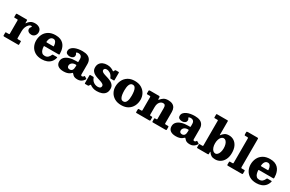

<svg xmlns="http://www.w3.org/2000/svg" viewBox="184 -2289 5775 3819"><g transform="rotate(30 3071.5 -380.0)"><path d="M121 -407.5V-109.5Q121 -97.5 116 -94.5Q111 -91.5 98 -91.5H48.5Q38.5 -91.5 34.8 -89.2Q31 -87 31 -77V-18.5Q31 -7.5 35.5 -3.8Q40 0 50.5 0H373.5Q384 0 386.2 -4Q388.5 -8 388.5 -19V-75Q388.5 -85 386.5 -88.2Q384.5 -91.5 375 -91.5H317.5Q305.5 -91.5 302 -94.8Q298.5 -98 298.5 -110V-268.5Q298.5 -320 315.5 -362.5Q332.5 -405 358.2 -430.2Q384 -455.5 411 -455.5Q422 -455.5 426 -452.2Q430 -449 430 -444Q430 -438 423 -431.2Q416 -424.5 408.8 -412.2Q401.5 -400 401.5 -378Q401.5 -344 429.5 -322.8Q457.5 -301.5 499.5 -301.5Q535 -301.5 558.5 -319.5Q582 -337.5 593.5 -363.5Q605 -389.5 605 -414Q605 -474 562.5 -505.8Q520 -537.5 457 -537.5Q395 -537.5 355.8 -511.8Q316.5 -486 294 -448Q288.5 -438 286.2 -441.5Q284 -445 284 -460.5V-504Q284 -514.5 280.5 -517.2Q277 -520 267.5 -520H49Q38 -520 34.5 -516.2Q31 -512.5 31 -500.5V-445Q31 -434 34 -431.2Q37 -428.5 48 -428.5H103.5Q116 -428.5 118.5 -424.2Q121 -420 121 -407.5Z M641 -250Q641 -180 672 -119Q703 -58 765.2 -20.2Q827.5 17.5 921.5 17.5Q985 17.5 1036.5 -2Q1088 -21.5 1123 -61Q1158 -100.5 1173 -160.5Q1174.5 -168.5 1172 -170.8Q1169.5 -173 1160 -173H1074.5Q1066 -173 1063 -169.8Q1060 -166.5 1058 -161Q1039 -117.5 1011.5 -94.2Q984 -71 941 -71Q901 -71 877.8 -91.5Q854.5 -112 843.8 -146Q833 -180 831 -220.5Q830.5 -229.5 832.2 -232.5Q834 -235.5 843.5 -235.5H1166Q1177.5 -235.5 1180.5 -238.8Q1183.5 -242 1183.5 -253Q1183.5 -286.5 1177.8 -325Q1172 -363.5 1156.8 -401Q1141.5 -438.5 1113 -469.2Q1084.5 -500 1039.5 -518.8Q994.5 -537.5 928.5 -537.5Q833.5 -537.5 769.2 -498.8Q705 -460 673 -395Q641 -330 641 -250ZM846.5 -322.5Q834.5 -322.5 833.2 -325.8Q832 -329 833 -339Q835.5 -370.5 845.8 -396.2Q856 -422 875 -437.5Q894 -453 924 -453Q944.5 -453 959 -442.8Q973.5 -432.5 983 -415.5Q992.5 -398.5 997.5 -377.2Q1002.5 -356 1003 -334.5Q1004 -325.5 1002 -324Q1000 -322.5 989.5 -322.5Z M1246 -123Q1246 -57.5 1290.5 -23.8Q1335 10 1415.5 10Q1461 10 1493.5 1.2Q1526 -7.5 1548 -21.2Q1570 -35 1584 -50Q1592 -58.5 1597.5 -57.8Q1603 -57 1612.5 -45Q1624 -29.5 1639.8 -17Q1655.5 -4.5 1679.2 2.8Q1703 10 1739 10H1739.5Q1778 10 1806.8 -3.5Q1835.5 -17 1855.8 -37.8Q1876 -58.5 1887.5 -80.5Q1891 -88.5 1884.5 -92.5L1838 -121Q1831.5 -126 1826.5 -117.5Q1817 -100.5 1806.5 -95Q1796 -89.5 1785.5 -89.5Q1775 -89.5 1767.2 -96.5Q1759.5 -103.5 1759.5 -118.5V-353.5Q1759.5 -410.5 1736.5 -450Q1713.5 -489.5 1667.2 -509.8Q1621 -530 1551 -530Q1502 -530 1454.5 -521.8Q1407 -513.5 1368.2 -495.5Q1329.5 -477.5 1306.2 -449.5Q1283 -421.5 1283 -382Q1283 -343.5 1311.2 -326.5Q1339.5 -309.5 1379 -309.5Q1415.5 -309.5 1443 -329Q1470.5 -348.5 1470.5 -382Q1470.5 -403.5 1465.5 -412.5Q1460.5 -421.5 1455.5 -426Q1450.5 -430.5 1450.5 -437Q1450.5 -442 1457 -446Q1463.5 -450 1474.5 -452.2Q1485.5 -454.5 1498 -454.5Q1525.5 -454.5 1544 -444.2Q1562.5 -434 1572 -414.5Q1581.5 -395 1581.5 -367V-308.5Q1581.5 -299.5 1579.2 -297.5Q1577 -295.5 1568.5 -295.5H1530.5Q1444.5 -295.5 1380.5 -275Q1316.5 -254.5 1281.2 -216Q1246 -177.5 1246 -123ZM1446.5 -141.5Q1446.5 -165.5 1460.2 -185.5Q1474 -205.5 1498.2 -217.8Q1522.5 -230 1554.5 -230H1571.5Q1581.5 -230 1581.5 -220V-191Q1581.5 -136.5 1561.8 -110.8Q1542 -85 1504.5 -85Q1478 -85 1462.2 -99.2Q1446.5 -113.5 1446.5 -141.5Z M2289 -351Q2292.5 -343 2295 -339.2Q2297.5 -335.5 2309.5 -335.5H2374Q2382.5 -335.5 2384.5 -338.8Q2386.5 -342 2386.5 -350V-516.5Q2386.5 -530 2374 -530H2316Q2305.5 -530 2301.8 -527.8Q2298 -525.5 2294 -518.5L2282 -494Q2277 -484.5 2273.5 -484.5Q2270 -484.5 2263 -490.5Q2240.5 -508.5 2202 -524Q2163.5 -539.5 2111.5 -539.5Q2056.5 -539.5 2014 -520.2Q1971.5 -501 1947.5 -464.8Q1923.5 -428.5 1923.5 -377.5Q1923.5 -327.5 1946 -296Q1968.5 -264.5 2003.8 -245.5Q2039 -226.5 2078.5 -214Q2118 -201.5 2153.2 -190Q2188.5 -178.5 2211 -162.5Q2233.5 -146.5 2233.5 -119.5Q2233.5 -95 2215.5 -80.2Q2197.5 -65.5 2161.5 -65.5Q2127 -65.5 2095.5 -78.5Q2064 -91.5 2039.8 -117.2Q2015.5 -143 2002.5 -181Q1999.5 -190 1997 -192.5Q1994.5 -195 1982.5 -195H1919Q1910.5 -195 1908.5 -191.2Q1906.5 -187.5 1906.5 -178.5V-5.5Q1906.5 3.5 1909 6.8Q1911.5 10 1919.5 10H1979Q1989.5 10 1993 7.2Q1996.5 4.5 2000 -1.5L2014.5 -25.5Q2018.5 -32.5 2022.2 -33Q2026 -33.5 2032 -29Q2057.5 -9.5 2095.5 5Q2133.5 19.5 2183.5 19.5Q2247 19.5 2296.8 2Q2346.5 -15.5 2375.5 -54Q2404.5 -92.5 2404.5 -155.5Q2404.5 -205 2381.8 -236.5Q2359 -268 2323.2 -287Q2287.5 -306 2247.2 -318.8Q2207 -331.5 2171 -342.8Q2135 -354 2112.2 -369.5Q2089.5 -385 2089.5 -411Q2089.5 -429.5 2104 -442.5Q2118.5 -455.5 2147 -455.5Q2187 -455.5 2226.8 -430.2Q2266.5 -405 2289 -351Z M2657 -270Q2657 -303.5 2661 -336Q2665 -368.5 2675 -394.8Q2685 -421 2702.5 -436.5Q2720 -452 2747.5 -452Q2783.5 -452 2803 -424.2Q2822.5 -396.5 2830 -350.5Q2837.5 -304.5 2837.5 -250Q2837.5 -216.5 2833.5 -184Q2829.5 -151.5 2819.5 -125.2Q2809.5 -99 2792 -83.5Q2774.5 -68 2747.5 -68Q2711 -68 2691.5 -95.8Q2672 -123.5 2664.5 -169.5Q2657 -215.5 2657 -270ZM2464.5 -246.5Q2464.5 -176.5 2497 -116.2Q2529.5 -56 2592.8 -19.2Q2656 17.5 2747.5 17.5Q2839 17.5 2902 -21.2Q2965 -60 2997.5 -125Q3030 -190 3030 -270Q3030 -340 2997.5 -401Q2965 -462 2902 -499.8Q2839 -537.5 2747.5 -537.5Q2656 -537.5 2592.8 -498Q2529.5 -458.5 2497 -392.5Q2464.5 -326.5 2464.5 -246.5Z M3147 -428.5Q3159.5 -428.5 3163.2 -425.2Q3167 -422 3167 -409.5V-110.5Q3167 -97 3162.5 -94.2Q3158 -91.5 3144 -91.5H3096.5Q3084.5 -91.5 3080.8 -88Q3077 -84.5 3077 -72V-19.5Q3077 -8 3079.2 -4Q3081.5 0 3092.5 0H3383.5Q3394.5 0 3400 -2.8Q3405.5 -5.5 3405.5 -17.5V-73.5Q3405.5 -85.5 3401.2 -88.5Q3397 -91.5 3386 -91.5H3363.5Q3351.5 -91.5 3348 -95.8Q3344.5 -100 3344.5 -111.5V-283Q3344.5 -334.5 3360.5 -368.5Q3376.5 -402.5 3401.5 -419.5Q3426.5 -436.5 3453.5 -436.5Q3484 -436.5 3498 -417.8Q3512 -399 3512 -354.5V-111Q3512 -98 3508 -94.8Q3504 -91.5 3491 -91.5H3466Q3455.5 -91.5 3453.2 -86.2Q3451 -81 3451 -71V-21Q3451 -8.5 3453.8 -4.2Q3456.5 0 3468.5 0H3754.5Q3769.5 0 3774.5 -3.2Q3779.5 -6.5 3779.5 -22V-74Q3779.5 -84 3776 -87.8Q3772.5 -91.5 3763 -91.5H3712Q3697.5 -91.5 3693.5 -95.2Q3689.5 -99 3689.5 -113.5V-369Q3689.5 -422.5 3670.5 -460Q3651.5 -497.5 3612.2 -517.5Q3573 -537.5 3513 -537.5Q3449 -537.5 3411.5 -512.5Q3374 -487.5 3347.5 -454Q3338.5 -443 3334.2 -446.2Q3330 -449.5 3330 -468V-497Q3330 -510.5 3323 -515.2Q3316 -520 3305.5 -520H3103.5Q3090.5 -520 3083.8 -516Q3077 -512 3077 -497.5V-450.5Q3077 -436.5 3080.5 -432.5Q3084 -428.5 3098 -428.5Z M3825.5 -123Q3825.5 -57.5 3870 -23.8Q3914.5 10 3995 10Q4040.5 10 4073 1.2Q4105.5 -7.5 4127.5 -21.2Q4149.5 -35 4163.5 -50Q4171.5 -58.5 4177 -57.8Q4182.5 -57 4192 -45Q4203.5 -29.5 4219.2 -17Q4235 -4.5 4258.8 2.8Q4282.5 10 4318.5 10H4319Q4357.5 10 4386.2 -3.5Q4415 -17 4435.2 -37.8Q4455.5 -58.5 4467 -80.5Q4470.5 -88.5 4464 -92.5L4417.5 -121Q4411 -126 4406 -117.5Q4396.5 -100.5 4386 -95Q4375.5 -89.5 4365 -89.5Q4354.5 -89.5 4346.8 -96.5Q4339 -103.5 4339 -118.5V-353.5Q4339 -410.5 4316 -450Q4293 -489.5 4246.8 -509.8Q4200.5 -530 4130.5 -530Q4081.5 -530 4034 -521.8Q3986.5 -513.5 3947.8 -495.5Q3909 -477.5 3885.8 -449.5Q3862.5 -421.5 3862.5 -382Q3862.5 -343.5 3890.8 -326.5Q3919 -309.5 3958.5 -309.5Q3995 -309.5 4022.5 -329Q4050 -348.5 4050 -382Q4050 -403.5 4045 -412.5Q4040 -421.5 4035 -426Q4030 -430.5 4030 -437Q4030 -442 4036.5 -446Q4043 -450 4054 -452.2Q4065 -454.5 4077.5 -454.5Q4105 -454.5 4123.5 -444.2Q4142 -434 4151.5 -414.5Q4161 -395 4161 -367V-308.5Q4161 -299.5 4158.8 -297.5Q4156.5 -295.5 4148 -295.5H4110Q4024 -295.5 3960 -275Q3896 -254.5 3860.8 -216Q3825.5 -177.5 3825.5 -123ZM4026 -141.5Q4026 -165.5 4039.8 -185.5Q4053.5 -205.5 4077.8 -217.8Q4102 -230 4134 -230H4151Q4161 -230 4161 -220V-191Q4161 -136.5 4141.2 -110.8Q4121.5 -85 4084 -85Q4057.5 -85 4041.8 -99.2Q4026 -113.5 4026 -141.5Z M4745.5 -260Q4745.5 -309.5 4758.8 -349Q4772 -388.5 4795.2 -411.2Q4818.5 -434 4849.5 -434Q4877 -434 4898.8 -411.2Q4920.5 -388.5 4933 -349Q4945.5 -309.5 4945.5 -260Q4945.5 -210.5 4933 -171Q4920.5 -131.5 4898.8 -108.8Q4877 -86 4849.5 -86Q4818.5 -86 4795.2 -108.8Q4772 -131.5 4758.8 -171Q4745.5 -210.5 4745.5 -260ZM4493 -688.5H4557.5Q4567.5 -688.5 4567.5 -676V-109.5Q4567.5 -98.5 4565 -95Q4562.5 -91.5 4551.5 -91.5H4495Q4486 -91.5 4481.8 -89.2Q4477.5 -87 4477.5 -77.5V-14.5Q4477.5 -5 4480.5 -2.5Q4483.5 0 4492.5 0H4726Q4736.5 0 4741 -3.5Q4745.5 -7 4745.5 -18V-51Q4745.5 -66.5 4748 -68.2Q4750.5 -70 4756 -61.5Q4780 -23 4814 -2.8Q4848 17.5 4904 17.5Q4967.5 17.5 5019.5 -15Q5071.5 -47.5 5102.5 -109.5Q5133.5 -171.5 5133.5 -260Q5133.5 -348.5 5104.5 -410.2Q5075.5 -472 5025 -504.2Q4974.5 -536.5 4911.5 -536.5Q4852 -536.5 4816.2 -512.5Q4780.5 -488.5 4752.5 -449Q4748.5 -443.5 4747 -445.2Q4745.5 -447 4745.5 -461.5V-765Q4745.5 -775.5 4740.5 -777.8Q4735.5 -780 4726 -780H4492.5Q4484.5 -780 4481 -777.5Q4477.5 -775 4477.5 -766.5V-703.5Q4477.5 -694 4480.5 -691.2Q4483.5 -688.5 4493 -688.5Z M5235 -688.5Q5251 -688.5 5256.2 -685Q5261.5 -681.5 5261.5 -665V-118Q5261.5 -99.5 5257.5 -95.5Q5253.5 -91.5 5235 -91.5H5192Q5180.5 -91.5 5176 -87.2Q5171.5 -83 5171.5 -71V-17.5Q5171.5 -5.5 5175.8 -2.8Q5180 0 5192 0H5501.5Q5519.5 0 5524.5 -3.8Q5529.5 -7.5 5529.5 -25V-75.5Q5529.5 -86 5526.2 -88.8Q5523 -91.5 5514 -91.5H5462.5Q5446 -91.5 5442.8 -95.8Q5439.5 -100 5439.5 -116.5V-752.5Q5439.5 -772 5434.5 -776Q5429.5 -780 5410.5 -780H5203Q5183.5 -780 5177.5 -776.2Q5171.5 -772.5 5171.5 -752.5V-718Q5171.5 -700.5 5175 -694.5Q5178.5 -688.5 5197 -688.5Z M5568 -250Q5568 -180 5599 -119Q5630 -58 5692.2 -20.2Q5754.5 17.5 5848.5 17.5Q5912 17.5 5963.5 -2Q6015 -21.5 6050 -61Q6085 -100.5 6100 -160.5Q6101.5 -168.5 6099 -170.8Q6096.5 -173 6087 -173H6001.5Q5993 -173 5990 -169.8Q5987 -166.5 5985 -161Q5966 -117.5 5938.5 -94.2Q5911 -71 5868 -71Q5828 -71 5804.8 -91.5Q5781.5 -112 5770.8 -146Q5760 -180 5758 -220.5Q5757.5 -229.5 5759.2 -232.5Q5761 -235.5 5770.5 -235.5H6093Q6104.5 -235.5 6107.5 -238.8Q6110.5 -242 6110.5 -253Q6110.5 -286.5 6104.8 -325Q6099 -363.5 6083.8 -401Q6068.5 -438.5 6040 -469.2Q6011.5 -500 5966.5 -518.8Q5921.5 -537.5 5855.5 -537.5Q5760.5 -537.5 5696.2 -498.8Q5632 -460 5600 -395Q5568 -330 5568 -250ZM5773.5 -322.5Q5761.5 -322.5 5760.2 -325.8Q5759 -329 5760 -339Q5762.5 -370.5 5772.8 -396.2Q5783 -422 5802 -437.5Q5821 -453 5851 -453Q5871.5 -453 5886 -442.8Q5900.5 -432.5 5910 -415.5Q5919.5 -398.5 5924.5 -377.2Q5929.5 -356 5930 -334.5Q5931 -325.5 5929 -324Q5927 -322.5 5916.5 -322.5Z"/></g></svg>

Font: Besley ExtraBold
Style: Regular
Weight: 800
Designer: Owen Earl
Foundry: indestructible type*
Version: Version 2.001